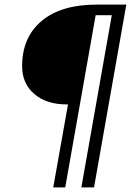

<svg xmlns="http://www.w3.org/2000/svg" viewBox="-20 -720 579 833"><path d="M275 -267H269Q182 -267 129 -312Q76 -357 76 -433Q76 -558 160.5 -629Q245 -700 399 -700H528L388 93H333L465 -654H395L263 93H211Z"/></svg>

Font: Sarabun Medium
Style: Italic
Weight: 500
Italic angle: -10°
Designer: Suppakit Chalermlarp | Katatrad Co.,Ltd.
Foundry: Cadson Demak Co.,Ltd.
Version: Version 1.000; ttfautohint (v1.6)